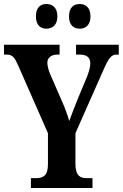

<svg xmlns="http://www.w3.org/2000/svg" viewBox="-20 -937 612 957"><path d="M378 -794C404 -794 431 -810 431 -855C431 -902 404 -917 378 -917C349 -917 324 -902 324 -855C324 -810 349 -794 378 -794ZM211 -794C239 -794 266 -810 266 -855C266 -902 239 -917 211 -917C184 -917 159 -902 159 -855C159 -810 184 -794 211 -794ZM134 0H441V-49H411C381 -49 356 -60 356 -120V-273L495 -587C522 -648 534 -665 563 -665H572V-714H359V-665H375C411 -665 430 -653 430 -620C430 -608 426 -586 415 -558L368 -445C351 -402 336 -364 325 -334C316 -365 306 -394 289 -432L229 -570C222 -587 216 -609 216 -624C216 -648 234 -665 267 -665H277V-714H0V-665H11C44 -665 52 -651 70 -612L219 -273V-118C219 -60 194 -49 158 -49H134Z"/></svg>

Font: Noto Serif Bengali ExtraCondensed
Style: Bold
Weight: 700
Width: 2
Designer: Juan Bruce, Universal Thirst, Indian Type Foundry and the Monotype Design Team.
Foundry: Monotype Imaging Inc.
Version: Version 2.003